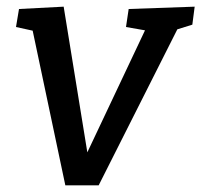

<svg xmlns="http://www.w3.org/2000/svg" viewBox="-20 -554 604 576"><path d="M366 -527 564 -534 557 -480 512 -466 276 2H176L78 -462L28 -473L37 -527L171 -534L242 -97L415 -463L358 -473Z"/></svg>

Font: Bitter Pro Medium
Style: Italic
Weight: 500
Italic angle: -9°
Designer: Sol Matas, and Bitter project Authors
Foundry: Sol Matas
Version: Version 1.010